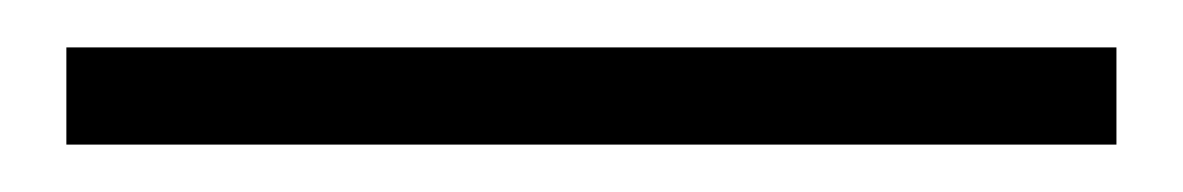

<svg xmlns="http://www.w3.org/2000/svg" viewBox="-20 -20 499 81"><path d="M8 41V0H451V41Z"/></svg>

Font: Nunito Sans 7pt SemiCondensed ExtraLight
Style: Regular
Weight: 250
Width: 4
Designer: Vernon Adams
Foundry: Vernon Adams
Version: Version 3.101;gftools[0.9.27]